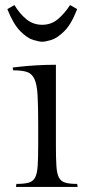

<svg xmlns="http://www.w3.org/2000/svg" viewBox="-20 -739 357 759"><path d="M201 -483V-165Q201 -113 203 -82.5Q205 -52 213 -37Q221 -22 238 -17Q255 -12 285 -12L287 0H43L45 -12Q76 -12 93.5 -17Q111 -22 119 -37.5Q127 -53 129 -84Q131 -115 131 -167V-247Q131 -320 128.5 -363Q126 -406 116 -427Q106 -448 86.5 -454.5Q67 -461 32 -461L30 -472Q30 -472 55.5 -475Q81 -478 120 -480.5Q159 -483 201 -483ZM285 -703Q262 -643 234 -615.5Q206 -588 182.5 -581Q159 -574 147 -574Q135 -574 111.5 -581Q88 -588 60.5 -615.5Q33 -643 9 -703L37 -719Q59 -683 85.5 -662Q112 -641 147 -641Q182 -641 208.5 -663Q235 -685 257 -719Z"/></svg>

Font: Gilda Display
Style: Regular
Weight: 400
Designer: Eduardo Rodriguez Tunni
Foundry: Eduardo Rodriguez Tunni
Version: Version 1.002; ttfautohint (v1.8.4.7-5d5b);gftools[0.9.22]